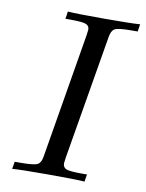

<svg xmlns="http://www.w3.org/2000/svg" viewBox="-79 -740 605 797"><g transform="rotate(10 223.5 -341.5)"><path d="M27.8 0 33.2 -30.8H57.1Q114.3 -30.8 129.2 -38.8Q144 -46.9 147.9 -74.2L235.8 -600.1L238.8 -624Q238.8 -640.1 223.9 -646Q209 -651.9 160.2 -651.9H137.2Q138.2 -656.7 140.1 -668Q142.1 -679.2 142.1 -683.1Q177.2 -680.2 294.2 -680.2Q411.1 -680.2 446.8 -683.1L441.9 -651.9H418Q358.9 -651.9 345 -643.3Q331.1 -634.8 327.1 -607.9L238.8 -84L235.8 -60.1Q235.8 -43 250 -36.9Q264.2 -30.8 314.9 -30.8H337.9Q336.9 -25.9 335 -14.9Q333 -3.9 333 0Q297.9 -2.9 180.9 -2.9Q64 -2.9 27.8 0Z"/></g></svg>

Font: CMU Serif Extra
Style: RomanSlanted
Weight: 500
Italic angle: -9.46001°
Version: Version 0.7.0